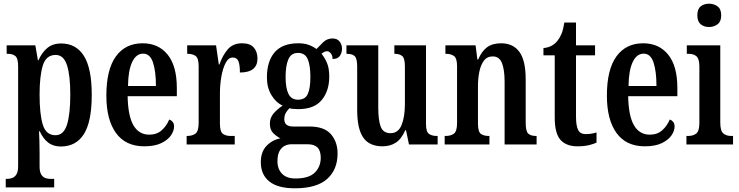

<svg xmlns="http://www.w3.org/2000/svg" viewBox="-20 -781 3996 1038"><path d="M11 232V186H20Q33 186 46.5 181Q60 176 69 161.5Q78 147 78 117V-421Q78 -466 63 -478Q48 -490 24 -490H16V-536H171L185 -455H188Q205 -495 234.5 -520.5Q264 -546 311 -546Q391 -546 433.5 -479Q476 -412 476 -268Q476 -123 433.5 -56Q391 11 309 11Q267 11 239.5 -11Q212 -33 195 -71H191Q192 -48 193 -19.5Q194 9 194 42V119Q194 148 203 162.5Q212 177 225.5 181.5Q239 186 251 186H273V232ZM280 -50Q324 -50 342 -106.5Q360 -163 360 -270Q360 -374 342 -429Q324 -484 281 -484Q229 -484 211.5 -427Q194 -370 194 -270Q194 -163 211.5 -106.5Q229 -50 280 -50Z M760 10Q659 10 607 -62Q555 -134 555 -264Q555 -405 606.5 -476Q658 -547 751 -547Q837 -547 886.5 -485.5Q936 -424 936 -305V-261H670Q672 -154 701.5 -103.5Q731 -53 787 -53Q828 -53 854.5 -77Q881 -101 895 -135Q906 -131 913.5 -122Q921 -113 921 -97Q921 -74 904.5 -49.5Q888 -25 852.5 -7.5Q817 10 760 10ZM823 -316Q823 -396 807 -443.5Q791 -491 754 -491Q716 -491 694.5 -445.5Q673 -400 672 -316Z M989 0V-46H992Q1019 -46 1036.5 -58.5Q1054 -71 1054 -118V-422Q1054 -466 1038 -478Q1022 -490 995 -490H992V-536H1148L1163 -432H1166Q1184 -483 1212 -515Q1240 -547 1289 -547Q1332 -547 1352 -524Q1372 -501 1372 -465Q1372 -389 1277 -389Q1277 -430 1269 -450Q1261 -470 1238 -470Q1215 -470 1199.5 -440Q1184 -410 1176.5 -365.5Q1169 -321 1169 -276V-113Q1169 -69 1185 -57.5Q1201 -46 1226 -46H1249V0Z M1574 237Q1482 237 1436 200Q1390 163 1390 96Q1390 40 1421 7.5Q1452 -25 1496 -33Q1476 -43 1457.5 -61Q1439 -79 1439 -113Q1439 -144 1459 -167.5Q1479 -191 1508 -210Q1471 -227 1447 -267.5Q1423 -308 1423 -362Q1423 -450 1465 -498.5Q1507 -547 1593 -547Q1625 -547 1648.5 -538.5Q1672 -530 1691 -516Q1706 -532 1727 -552.5Q1748 -573 1778 -573Q1803 -573 1816 -556.5Q1829 -540 1829 -518Q1829 -496 1817.5 -479Q1806 -462 1778 -462Q1778 -481 1768.5 -492.5Q1759 -504 1749 -504Q1739 -504 1732 -500Q1725 -496 1718 -491Q1735 -470 1747.5 -441.5Q1760 -413 1760 -367Q1760 -290 1719.5 -240.5Q1679 -191 1593 -191Q1584 -191 1568.5 -192Q1553 -193 1545 -196Q1536 -188 1526.5 -173Q1517 -158 1517 -137Q1517 -115 1530 -106Q1543 -97 1564 -97H1653Q1733 -97 1769 -55.5Q1805 -14 1805 49Q1805 136 1748.5 186.5Q1692 237 1574 237ZM1591 -242Q1630 -242 1644 -273Q1658 -304 1658 -365Q1658 -428 1643.5 -461.5Q1629 -495 1591 -495Q1554 -495 1539 -460.5Q1524 -426 1524 -364Q1524 -305 1539.5 -273.5Q1555 -242 1591 -242ZM1577 184Q1650 184 1682 152Q1714 120 1714 72Q1714 34 1696.5 16.5Q1679 -1 1645 -1H1554Q1537 -1 1520 7Q1503 15 1491.5 35Q1480 55 1480 91Q1480 133 1505 158.5Q1530 184 1577 184Z M2048 10Q1977 10 1944 -37Q1911 -84 1911 -187V-421Q1911 -464 1898 -477Q1885 -490 1856 -490H1853V-536H2025V-200Q2025 -130 2038.5 -95.5Q2052 -61 2091 -61Q2133 -61 2151 -105Q2169 -149 2169 -220V-421Q2169 -467 2154 -478.5Q2139 -490 2115 -490H2112V-536H2283V-112Q2283 -68 2299.5 -57Q2316 -46 2340 -46H2346V0H2191L2175 -77H2171Q2150 -29 2119.5 -9.5Q2089 10 2048 10Z M2384 0V-46H2390Q2417 -46 2434 -58.5Q2451 -71 2451 -117V-423Q2451 -466 2434.5 -478Q2418 -490 2392 -490H2388V-536H2551L2561 -459H2565Q2584 -504 2613 -525.5Q2642 -547 2689 -547Q2754 -547 2788 -500.5Q2822 -454 2822 -352V-118Q2822 -71 2836 -58.5Q2850 -46 2877 -46H2881V0H2708V-339Q2708 -403 2694 -439.5Q2680 -476 2644 -476Q2613 -476 2596 -453Q2579 -430 2571.5 -393.5Q2564 -357 2564 -316V-113Q2564 -69 2579.5 -57.5Q2595 -46 2622 -46H2626V0Z M3101 10Q3042 10 3010.5 -24.5Q2979 -59 2979 -146V-482H2918V-521Q2946 -524 2964.5 -535Q2983 -546 2995 -562Q3007 -577 3016 -599Q3025 -621 3031 -659H3094V-536H3197V-482H3094V-151Q3094 -101 3105.5 -78.5Q3117 -56 3146 -56Q3177 -56 3205 -65V-10Q3191 -3 3165 3.5Q3139 10 3101 10Z M3466 10Q3365 10 3313 -62Q3261 -134 3261 -264Q3261 -405 3312.5 -476Q3364 -547 3457 -547Q3543 -547 3592.5 -485.5Q3642 -424 3642 -305V-261H3376Q3378 -154 3407.5 -103.5Q3437 -53 3493 -53Q3534 -53 3560.5 -77Q3587 -101 3601 -135Q3612 -131 3619.5 -122Q3627 -113 3627 -97Q3627 -74 3610.5 -49.5Q3594 -25 3558.5 -7.5Q3523 10 3466 10ZM3529 -316Q3529 -396 3513 -443.5Q3497 -491 3460 -491Q3422 -491 3400.5 -445.5Q3379 -400 3378 -316Z M3813 -635Q3786 -635 3768 -650Q3750 -665 3750 -698Q3750 -732 3768 -746.5Q3786 -761 3813 -761Q3840 -761 3859.5 -746.5Q3879 -732 3879 -698Q3879 -665 3859.5 -650Q3840 -635 3813 -635ZM3691 0V-46H3701Q3728 -46 3744.5 -59.5Q3761 -73 3761 -117V-421Q3761 -463 3745.5 -476.5Q3730 -490 3704 -490H3693V-536H3874V-119Q3874 -74 3890 -60Q3906 -46 3933 -46H3943V0Z"/></svg>

Font: Noto Serif Devanagari ExtraCondensed SemiBold
Style: Regular
Weight: 600
Width: 2
Designer: Universal Thirst, Indian Type Foundry and the Monotype Design Team
Foundry: Monotype Imaging Inc.
Version: Version 2.004; ttfautohint (v1.8.4.7-5d5b)